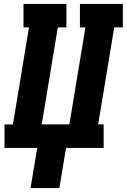

<svg xmlns="http://www.w3.org/2000/svg" viewBox="-20 -755 647 980"><path d="M136 205 170 0H3V-120H46L128 -615H100V-735H319V-615H275L193 -120H334L416 -615H388V-735H607V-615H563L481 -120H509V0H317L283 205Z"/></svg>

Font: Iosevka Slab Heavy Extended
Style: Italic
Weight: 900
Width: 7
Italic angle: -9°
Monospace: yes
Designer: Belleve Invis
Foundry: Belleve Invis
Version: Version 11.1.0; ttfautohint (v1.8.3)